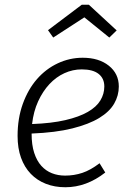

<svg xmlns="http://www.w3.org/2000/svg" viewBox="-20 -777 570 808"><path d="M480 -413Q480 -375 460.5 -341Q441 -307 397.5 -280.5Q354 -254 284 -236.5Q214 -219 113 -215Q113 -167 124 -133.5Q135 -100 154 -79Q173 -58 198.5 -48Q224 -38 254 -38Q292 -38 326.5 -49.5Q361 -61 399 -90L423 -51Q344 11 255 11Q210 11 173 -3.5Q136 -18 109.5 -45.5Q83 -73 68.5 -113Q54 -153 54 -205Q54 -279 76 -340Q98 -401 135.5 -444Q173 -487 223 -510.5Q273 -534 328 -534Q396 -534 438 -500.5Q480 -467 480 -413ZM324 -485Q286 -485 251 -469Q216 -453 188 -423Q160 -393 140.5 -350.5Q121 -308 115 -255Q197 -258 255 -271.5Q313 -285 349.5 -306Q386 -327 402.5 -354.5Q419 -382 419 -413Q419 -447 395 -466Q371 -485 324 -485ZM204 -619 182 -650 324 -757H354L471 -649L440 -619L335 -704Z"/></svg>

Font: Glekhifnjqigglhiwekvrgaqftz
Style: Regular
Weight: 300
Italic angle: -8°
Designer: Carrois Corporate & Edenspiekermann
Foundry: Carrois Corporate GbR & Edenspiekermann AG
Version: Version 2.001